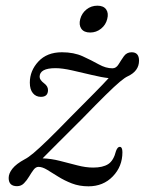

<svg xmlns="http://www.w3.org/2000/svg" viewBox="-20 -647 510 676"><path d="M411 -111Q411 -61 377.2 -26Q343.5 9 291.5 9Q259.5 9 233 -1.2Q206.5 -11.5 184.8 -25.2Q163 -39 146 -49.2Q129 -59.5 115.5 -59.5Q106 -59.5 98.2 -49.2Q90.5 -39 82.5 -25.5Q74.5 -12 64.5 -1.8Q54.5 8.5 40 8.5Q10.5 8.5 10.5 -20.5Q10.5 -36.5 23.8 -53.2Q37 -70 67.5 -86.5Q79.5 -92.5 98.2 -108.2Q117 -124 148 -154Q179 -184 227 -233.5Q278 -285 312 -319.2Q346 -353.5 362.5 -372Q338.5 -374.5 303.5 -383Q268.5 -391.5 233.8 -399.2Q199 -407 175.5 -407Q119.5 -407 119.5 -376.5Q119.5 -365.5 135.5 -353.5Q149 -343.5 149 -330Q149 -306 124 -306Q106.5 -306 95.8 -319Q85 -332 85 -356Q85 -398 115.2 -430.5Q145.5 -463 198 -463Q240 -463 271.2 -448.8Q302.5 -434.5 327.5 -420.5Q352.5 -406.5 376 -406.5Q389 -406.5 397.5 -420.5Q406 -434.5 416 -448.8Q426 -463 443.5 -463Q469.5 -463 469.5 -433.5Q469.5 -396.5 429 -378Q420 -374 402.2 -359.2Q384.5 -344.5 352.5 -313Q320.5 -281.5 267.5 -227Q214 -173.5 182.2 -142Q150.5 -110.5 130 -89.5Q160 -88.5 191.2 -80.5Q222.5 -72.5 252.2 -64.8Q282 -57 308 -57Q342 -57 361 -69.2Q380 -81.5 388.5 -115.5Q394 -130 401.5 -130Q411 -130 411 -111ZM297.5 -532.5Q275.5 -532.5 266.2 -546Q257 -559.5 262.5 -580Q268 -600.5 284.5 -613.8Q301 -627 323 -627Q344.5 -627 353.8 -613.8Q363 -600.5 357.5 -580Q352.5 -559.5 335.8 -546Q319 -532.5 297.5 -532.5Z"/></svg>

Font: Fraunces 9pt Light
Style: Italic
Weight: 300
Italic angle: -16°
Version: Version 1.000;[0bf87f6ff]